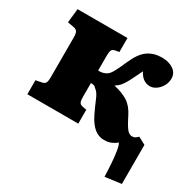

<svg xmlns="http://www.w3.org/2000/svg" viewBox="-154 -678 1013 1009"><g transform="rotate(30 353.0 -174.0)"><path d="M602 173Q601 132 598 91.5Q595 51 590 20.5Q585 -10 577 -21Q567 -11 548 -2Q529 7 502 7Q468 7 441.5 -15.5Q415 -38 394 -81Q374 -122 359.5 -157.5Q345 -193 327 -205Q319 -214 312.5 -216Q306 -218 294 -218V-133Q294 -112 298.5 -102Q303 -92 318 -89L343 -84V0H34V-85L70 -92Q85 -95 90.5 -104.5Q96 -114 96 -140V-380Q96 -405 90 -414.5Q84 -424 70 -427L30 -434L39 -519H342V-434L319 -430Q303 -427 298.5 -417Q294 -407 294 -385V-294Q306 -293 316.5 -295Q327 -297 339 -303Q353 -309 366.5 -331.5Q380 -354 402 -405Q431 -472 467 -496.5Q503 -521 551 -521Q593 -521 621 -502Q649 -483 649 -449Q649 -426 637.5 -405Q626 -384 607.5 -371Q589 -358 570 -358Q525 -358 500 -408Q490 -388 480.5 -368Q471 -348 462 -331Q452 -312 439.5 -296Q427 -280 408 -269L409 -268Q459 -257 492.5 -236Q526 -215 549 -169Q575 -117 589.5 -100Q604 -83 620 -83Q632 -83 639.5 -88Q647 -93 655 -101L700 -77V160Z"/></g></svg>

Font: Literata 12pt ExtraBold
Style: Regular
Weight: 800
Designer: Latin by Veronika Burian and Jose Scaglione. Greek by Irene Vlachou. Cyrillic by Vera Evstafieva.
Foundry: TypeTogether
Version: Version 3.002